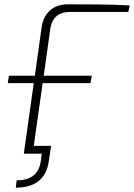

<svg xmlns="http://www.w3.org/2000/svg" viewBox="-20 -710 619 887"><path d="M303 -655H573L579 -685C485 -690 390 -690 292 -690C232 -690 182 -656 172 -582L141 -360H21L16 -326H136L90 0H173L168 37C159 95 122 123 57 123L53 157C144 157 194 114 205 37L216 -36H136L177 -326H398L404 -360H182L212 -574C220 -632 254 -655 303 -655Z"/></svg>

Font: Exo 2 Extra Light
Style: Italic
Weight: 250
Italic angle: -8°
Designer: Natanael Gama
Version: Version 1.001;PS 001.001;hotconv 1.0.88;makeotf.lib2.5.64775